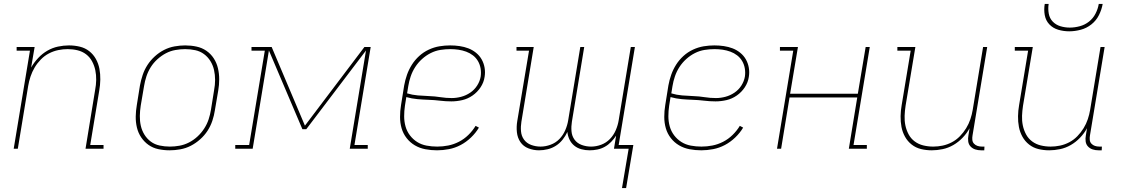

<svg xmlns="http://www.w3.org/2000/svg" viewBox="-20 -760 5740 981"><path d="M50 0 133 -501H65V-520H157L139 -415Q154 -441 175 -463.5Q196 -486 222 -501Q248 -516 276.5 -522Q305 -528 332 -528Q361 -528 388 -521.5Q415 -515 436 -498.5Q457 -482 470 -458.5Q483 -435 488 -408.5Q493 -382 492.5 -353.5Q492 -325 487 -297L441 -19H509V0H417L466 -300Q471 -326 471.5 -351.5Q472 -377 467 -401Q462 -425 450.5 -446.5Q439 -468 420 -482.5Q401 -497 376.5 -503Q352 -509 326 -509Q302 -509 277.5 -504Q253 -499 230 -487Q207 -475 188.5 -456Q170 -437 157 -415Q144 -393 136 -369Q128 -345 124 -321L71 0Z M847 8Q817 8 789 2Q761 -4 739 -19.5Q717 -35 701.5 -58Q686 -81 679.5 -108.5Q673 -136 673.5 -165Q674 -194 679 -223L695 -323Q700 -350 709 -377Q718 -404 733.5 -428Q749 -452 771 -472Q793 -492 818.5 -505Q844 -518 872 -523Q900 -528 926 -528Q956 -528 984 -522Q1012 -516 1034.5 -500.5Q1057 -485 1072 -462Q1087 -439 1093.5 -411.5Q1100 -384 1100 -355Q1100 -326 1095 -297L1078 -197Q1074 -170 1065 -143Q1056 -116 1040.5 -92Q1025 -68 1002.5 -48Q980 -28 954.5 -15Q929 -2 901 3Q873 8 847 8ZM848 -11Q872 -11 897 -15.5Q922 -20 945.5 -32Q969 -44 989 -62.5Q1009 -81 1023.5 -103.5Q1038 -126 1046 -150.5Q1054 -175 1058 -200L1074 -300Q1079 -326 1079 -352Q1079 -378 1073.5 -402.5Q1068 -427 1055 -448Q1042 -469 1022.5 -483.5Q1003 -498 978 -503.5Q953 -509 926 -509Q902 -509 876.5 -504.5Q851 -500 828 -488Q805 -476 784.5 -457.5Q764 -439 750 -416.5Q736 -394 728 -369.5Q720 -345 716 -320L699 -220Q695 -194 694.5 -168Q694 -142 699.5 -117.5Q705 -93 718 -72Q731 -51 750.5 -36.5Q770 -22 795.5 -16.5Q821 -11 848 -11Z M1182 0V-19H1253L1333 -501H1265V-520H1368L1538 -118L1842 -520H1874L1791 -19H1859V0H1767L1850 -502L1545 -100H1525L1354 -502L1271 0Z M2213 8Q2183 8 2153.5 2.5Q2124 -3 2099.5 -17.5Q2075 -32 2057.5 -54.5Q2040 -77 2032 -104.5Q2024 -132 2024 -162.5Q2024 -193 2029 -223L2045 -323Q2050 -351 2059.5 -378Q2069 -405 2084.5 -429.5Q2100 -454 2122 -474Q2144 -494 2171 -506.5Q2198 -519 2225.5 -523.5Q2253 -528 2280 -528Q2305 -528 2328.5 -524.5Q2352 -521 2373 -513Q2394 -505 2412 -490.5Q2430 -476 2441 -456.5Q2452 -437 2456 -414Q2460 -391 2456 -367Q2452 -339 2435.5 -314Q2419 -289 2394.5 -272Q2370 -255 2342 -248.5Q2314 -242 2286 -242Q2257 -242 2228.5 -245.5Q2200 -249 2170.5 -250Q2141 -251 2112.5 -253.5Q2084 -256 2056 -264L2049 -220Q2045 -193 2045 -166Q2045 -139 2052 -114Q2059 -89 2074.5 -68.5Q2090 -48 2111.5 -34.5Q2133 -21 2159.5 -16Q2186 -11 2214 -11Q2242 -11 2270 -16.5Q2298 -22 2324.5 -35.5Q2351 -49 2373 -70.5Q2395 -92 2410 -117L2427 -108Q2411 -81 2386.5 -57.5Q2362 -34 2333.5 -19Q2305 -4 2274 2Q2243 8 2213 8ZM2288 -259Q2312 -259 2336.5 -265.5Q2361 -272 2382.5 -286.5Q2404 -301 2418 -323Q2432 -345 2436 -369Q2439 -390 2435.5 -410.5Q2432 -431 2422 -448Q2412 -465 2396.5 -477Q2381 -489 2362 -496Q2343 -503 2322.5 -506Q2302 -509 2281 -509Q2256 -509 2230.5 -505Q2205 -501 2181 -489Q2157 -477 2136.5 -458.5Q2116 -440 2101.5 -417.5Q2087 -395 2078.5 -370Q2070 -345 2066 -320L2060 -283Q2086 -275 2115 -272.5Q2144 -270 2173 -269Q2202 -268 2230.5 -263.5Q2259 -259 2288 -259Z M3158 201 3192 0H3117L3128 -67Q3117 -50 3102.5 -35Q3088 -20 3070 -10Q3052 0 3032 4Q3012 8 2993 8Q2971 8 2950.5 2.5Q2930 -3 2914.5 -15.5Q2899 -28 2890 -46.5Q2881 -65 2879 -86Q2870 -66 2855 -47Q2840 -28 2820.5 -15.5Q2801 -3 2778.5 2.5Q2756 8 2734 8Q2706 8 2680 -2Q2654 -12 2639 -34Q2624 -56 2621 -84.5Q2618 -113 2623 -142L2683 -501H2619V-520H2707L2644 -138Q2640 -114 2642 -89.5Q2644 -65 2657.5 -46.5Q2671 -28 2694 -19.5Q2717 -11 2742 -11Q2767 -11 2793 -20.5Q2819 -30 2838 -49.5Q2857 -69 2868 -94.5Q2879 -120 2883 -145L2945 -520H2965L2902 -138Q2898 -114 2900 -89.5Q2902 -65 2915.5 -46.5Q2929 -28 2952 -19.5Q2975 -11 3000 -11Q3026 -11 3051.5 -20.5Q3077 -30 3096 -49.5Q3115 -69 3126 -94.5Q3137 -120 3141 -145L3203 -520H3224L3141 -19H3216L3179 201Z M3563 8Q3533 8 3503.5 2.5Q3474 -3 3449.5 -17.5Q3425 -32 3407.5 -54.5Q3390 -77 3382 -104.5Q3374 -132 3374 -162.5Q3374 -193 3379 -223L3395 -323Q3400 -351 3409.5 -378Q3419 -405 3434.5 -429.5Q3450 -454 3472 -474Q3494 -494 3521 -506.5Q3548 -519 3575.5 -523.5Q3603 -528 3630 -528Q3655 -528 3678.5 -524.5Q3702 -521 3723 -513Q3744 -505 3762 -490.5Q3780 -476 3791 -456.5Q3802 -437 3806 -414Q3810 -391 3806 -367Q3802 -339 3785.5 -314Q3769 -289 3744.5 -272Q3720 -255 3692 -248.5Q3664 -242 3636 -242Q3607 -242 3578.5 -245.5Q3550 -249 3520.5 -250Q3491 -251 3462.5 -253.5Q3434 -256 3406 -264L3399 -220Q3395 -193 3395 -166Q3395 -139 3402 -114Q3409 -89 3424.5 -68.5Q3440 -48 3461.5 -34.5Q3483 -21 3509.5 -16Q3536 -11 3564 -11Q3592 -11 3620 -16.5Q3648 -22 3674.5 -35.5Q3701 -49 3723 -70.5Q3745 -92 3760 -117L3777 -108Q3761 -81 3736.5 -57.5Q3712 -34 3683.5 -19Q3655 -4 3624 2Q3593 8 3563 8ZM3638 -259Q3662 -259 3686.5 -265.5Q3711 -272 3732.5 -286.5Q3754 -301 3768 -323Q3782 -345 3786 -369Q3789 -390 3785.5 -410.5Q3782 -431 3772 -448Q3762 -465 3746.5 -477Q3731 -489 3712 -496Q3693 -503 3672.5 -506Q3652 -509 3631 -509Q3606 -509 3580.5 -505Q3555 -501 3531 -489Q3507 -477 3486.5 -458.5Q3466 -440 3451.5 -417.5Q3437 -395 3428.5 -370Q3420 -345 3416 -320L3410 -283Q3436 -275 3465 -272.5Q3494 -270 3523 -269Q3552 -268 3580.5 -263.5Q3609 -259 3638 -259Z M3950 0 4033 -501H3965V-520H4057L4017 -281H4363L4403 -520H4424L4341 -19H4409V0H4317L4360 -262H4014L3971 0Z M4741 8Q4712 8 4685.5 1.5Q4659 -5 4638 -21.5Q4617 -38 4604 -61.5Q4591 -85 4586 -111.5Q4581 -138 4581.5 -166.5Q4582 -195 4587 -223L4633 -501H4565V-520H4657L4607 -220Q4603 -194 4602 -168.5Q4601 -143 4606 -119Q4611 -95 4622.5 -73.5Q4634 -52 4653.5 -37.5Q4673 -23 4697.5 -17Q4722 -11 4748 -11Q4772 -11 4796 -16Q4820 -21 4843 -33Q4866 -45 4884.5 -64Q4903 -83 4916.5 -105Q4930 -127 4938 -151Q4946 -175 4950 -199L5003 -520H5024L4949 -68Q4947 -57 4948 -45.5Q4949 -34 4956.5 -26Q4964 -18 4974.5 -14.5Q4985 -11 4997 -11H5010L5009 8H4993Q4977 8 4963 3.5Q4949 -1 4939 -11.5Q4929 -22 4927 -37.5Q4925 -53 4928 -68L4934 -105Q4920 -79 4898.5 -56.5Q4877 -34 4851 -19Q4825 -4 4796.5 2Q4768 8 4741 8Z M5341 8Q5312 8 5285.5 1.5Q5259 -5 5238 -21.5Q5217 -38 5204 -61.5Q5191 -85 5186 -111.5Q5181 -138 5181.5 -166.5Q5182 -195 5187 -223L5233 -501H5165V-520H5257L5207 -220Q5203 -194 5202 -168.5Q5201 -143 5206 -119Q5211 -95 5222.5 -73.5Q5234 -52 5253.5 -37.5Q5273 -23 5297.5 -17Q5322 -11 5348 -11Q5372 -11 5396 -16Q5420 -21 5443 -33Q5466 -45 5484.5 -64Q5503 -83 5516.5 -105Q5530 -127 5538 -151Q5546 -175 5550 -199L5603 -520H5624L5549 -68Q5547 -57 5548 -45.5Q5549 -34 5556.5 -26Q5564 -18 5574.5 -14.5Q5585 -11 5597 -11H5610L5609 8H5593Q5577 8 5563 3.5Q5549 -1 5539 -11.5Q5529 -22 5527 -37.5Q5525 -53 5528 -68L5534 -105Q5520 -79 5498.5 -56.5Q5477 -34 5451 -19Q5425 -4 5396.5 2Q5368 8 5341 8ZM5443 -600Q5414 -600 5387 -608Q5360 -616 5341.5 -635.5Q5323 -655 5318 -683Q5313 -711 5318 -740H5338Q5334 -715 5338.5 -690.5Q5343 -666 5359 -649.5Q5375 -633 5398 -626Q5421 -619 5446 -619Q5471 -619 5497 -626Q5523 -633 5544 -649.5Q5565 -666 5577.5 -690.5Q5590 -715 5594 -740H5614Q5609 -711 5595 -683Q5581 -655 5556.5 -635.5Q5532 -616 5502 -608Q5472 -600 5443 -600Z"/></svg>

Font: Iosevka Etoile Thin
Style: Italic
Weight: 100
Italic angle: -9°
Designer: Belleve Invis
Foundry: Belleve Invis
Version: Version 22.1.2; ttfautohint (v1.8.4)